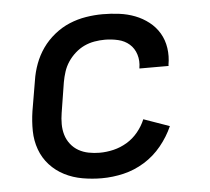

<svg xmlns="http://www.w3.org/2000/svg" viewBox="-44 -575 688 630"><g transform="rotate(-5 300.0 -260.0)"><path d="M267 8Q235 8 203.5 2.5Q172 -3 144.5 -17Q117 -31 96.5 -53.5Q76 -76 65.5 -105Q55 -134 54.5 -166Q54 -198 59 -231L76 -331Q80 -358 90 -385Q100 -412 116.5 -435.5Q133 -459 156.5 -478Q180 -497 206.5 -508Q233 -519 261 -523.5Q289 -528 316 -528Q343 -528 370.5 -524.5Q398 -521 422.5 -511.5Q447 -502 467.5 -486Q488 -470 501 -448Q514 -426 518 -399Q522 -372 517 -344Q517 -343 517 -342Q517 -341 517 -340H421Q421 -341 421 -341.5Q421 -342 421 -342Q425 -365 418.5 -386Q412 -407 396.5 -420.5Q381 -434 359.5 -439Q338 -444 316 -444Q299 -444 281.5 -441Q264 -438 248 -430.5Q232 -423 218 -410.5Q204 -398 194 -383Q184 -368 178.5 -351Q173 -334 170 -317L154 -217Q151 -199 151 -180.5Q151 -162 156 -145Q161 -128 172 -114Q183 -100 198 -91.5Q213 -83 231 -79.5Q249 -76 267 -76Q290 -76 313 -81.5Q336 -87 357 -99.5Q378 -112 394 -131.5Q410 -151 419 -173L504 -143Q489 -109 464.5 -79Q440 -49 407.5 -29Q375 -9 339 -0.5Q303 8 267 8Z"/></g></svg>

Font: Iosevka SS04 Medium Extended
Style: Italic
Weight: 500
Width: 7
Italic angle: -9°
Monospace: yes
Designer: Belleve Invis
Foundry: Belleve Invis
Version: Version 19.0.0; ttfautohint (v1.8.4)